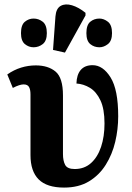

<svg xmlns="http://www.w3.org/2000/svg" viewBox="-20 -839 596 869"><path d="M270 10Q192 10 155 -27Q118 -64 118 -137V-412Q118 -433 111.5 -445Q105 -457 87 -457Q69 -457 38 -441L13 -502Q43 -523 75.5 -533Q108 -543 142 -543Q198 -543 231.5 -515Q265 -487 265 -407V-142Q265 -111 275 -92.5Q285 -74 318 -74Q362 -74 392 -101Q422 -128 437.5 -174.5Q453 -221 453 -280Q453 -346 434.5 -385Q416 -424 387 -441.5Q358 -459 326 -461Q327 -501 345.5 -522.5Q364 -544 399 -544Q446 -544 480.5 -488.5Q515 -433 515 -313Q515 -254 501.5 -197Q488 -140 458.5 -93Q429 -46 382.5 -18Q336 10 270 10ZM274 -601 220 -613 231 -765Q234 -801 255 -812.5Q276 -824 306 -815Q336 -806 367 -781V-769ZM132 -625Q110 -625 92.5 -639.5Q75 -654 75 -689Q75 -726 92.5 -740.5Q110 -755 132 -755Q155 -755 173.5 -740.5Q192 -726 192 -689Q192 -654 173.5 -639.5Q155 -625 132 -625ZM430 -625Q406 -625 388.5 -639.5Q371 -654 371 -689Q371 -726 388.5 -740.5Q406 -755 430 -755Q450 -755 468.5 -740.5Q487 -726 487 -689Q487 -654 468.5 -639.5Q450 -625 430 -625Z"/></svg>

Font: Noto Serif ExtraCondensed ExtraBold
Style: Regular
Weight: 800
Width: 2
Designer: Monotype Design Team
Foundry: Monotype Imaging Inc.
Version: Version 2.013; ttfautohint (v1.8.4.7-5d5b)